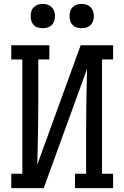

<svg xmlns="http://www.w3.org/2000/svg" viewBox="-20 -968 640 988"><path d="M38 0V-74H95V-662H38V-735H234V-662H177V-441Q177 -361 175.5 -281Q174 -201 172 -121L395 -735H562V-662H505V-74H562V0H366V-74H423V-294Q423 -374 424.5 -454Q426 -534 428 -614L205 0ZM400 -823Q387 -823 375 -826.5Q363 -830 354 -839Q345 -848 341.5 -860Q338 -872 338 -885Q338 -898 341.5 -910Q345 -922 354 -931Q363 -940 375 -944Q387 -948 400 -948Q413 -948 425 -944Q437 -940 446 -931Q455 -922 459 -910Q463 -898 463 -885Q463 -872 459 -860Q455 -848 446 -839Q437 -830 425 -826.5Q413 -823 400 -823ZM200 -823Q187 -823 175 -826.5Q163 -830 154 -839Q145 -848 141.5 -860Q138 -872 138 -885Q138 -898 141.5 -910Q145 -922 154 -931Q163 -940 175 -944Q187 -948 200 -948Q213 -948 225 -944Q237 -940 246 -931Q255 -922 259 -910Q263 -898 263 -885Q263 -872 259 -860Q255 -848 246 -839Q237 -830 225 -826.5Q213 -823 200 -823Z"/></svg>

Font: Iosevka Curly Slab Extended
Style: Regular
Weight: 400
Width: 7
Monospace: yes
Designer: Belleve Invis
Foundry: Belleve Invis
Version: Version 11.1.0; ttfautohint (v1.8.3)